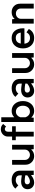

<svg xmlns="http://www.w3.org/2000/svg" viewBox="1794 -2594 810 4437"><g transform="rotate(-90 2198.5 -375.0)"><path d="M260 -510Q353 -510 413.5 -459.5Q474 -409 474 -314V0H376L371 -62Q285 10 199 10Q132 10 88.5 -33Q45 -76 45 -143Q45 -217 104.5 -260Q164 -303 282 -287L365 -276V-321Q365 -369 334 -392.5Q303 -416 255 -416Q182 -416 135 -356L59 -425Q128 -510 260 -510ZM158 -149Q158 -121 176.5 -104.5Q195 -88 225 -88Q289 -88 365 -150V-195L299 -205Q158 -226 158 -149Z M960 -500H1071V0H970L964 -60Q904 10 810 10Q726 10 668.5 -48Q611 -106 611 -190V-500H722V-203Q722 -155 756 -121.5Q790 -88 839 -88Q889 -88 924.5 -121.5Q960 -155 960 -203Z M1373 -592V-500H1500V-415H1373V0H1262V-415H1178V-500H1262V-599Q1262 -666 1311 -713Q1360 -760 1430 -760Q1507 -760 1553 -706L1491 -638Q1469 -668 1432 -668Q1406 -668 1389.5 -646.5Q1373 -625 1373 -592Z M1853 -510Q1957 -510 2019.5 -436Q2082 -362 2082 -250Q2082 -138 2019.5 -64Q1957 10 1853 10Q1762 10 1702 -56L1697 0H1598V-750H1707V-449Q1766 -510 1853 -510ZM1835 -88Q1899 -88 1936.5 -134Q1974 -180 1974 -250Q1974 -320 1936.5 -366Q1899 -412 1835 -412Q1791 -412 1756.5 -383.5Q1722 -355 1707 -308V-192Q1722 -145 1756.5 -116.5Q1791 -88 1835 -88Z M2380 -510Q2473 -510 2533.5 -459.5Q2594 -409 2594 -314V0H2496L2491 -62Q2405 10 2319 10Q2252 10 2208.5 -33Q2165 -76 2165 -143Q2165 -217 2224.5 -260Q2284 -303 2402 -287L2485 -276V-321Q2485 -369 2454 -392.5Q2423 -416 2375 -416Q2302 -416 2255 -356L2179 -425Q2248 -510 2380 -510ZM2278 -149Q2278 -121 2296.5 -104.5Q2315 -88 2345 -88Q2409 -88 2485 -150V-195L2419 -205Q2278 -226 2278 -149Z M3080 -500H3191V0H3090L3084 -60Q3024 10 2930 10Q2846 10 2788.5 -48Q2731 -106 2731 -190V-500H2842V-203Q2842 -155 2876 -121.5Q2910 -88 2959 -88Q3009 -88 3044.5 -121.5Q3080 -155 3080 -203Z M3764 -246Q3764 -225 3762 -215H3408Q3423 -86 3543 -86Q3585 -86 3613 -103Q3641 -120 3671 -167L3748 -113Q3683 10 3539 10Q3428 10 3363.5 -62Q3299 -134 3299 -249Q3299 -364 3364 -437Q3429 -510 3539 -510Q3645 -510 3704.5 -437.5Q3764 -365 3764 -246ZM3541 -415Q3432 -415 3411 -300H3664Q3648 -415 3541 -415Z M4137 -510Q4222 -510 4277 -456Q4332 -402 4332 -316V0H4220V-303Q4220 -350 4187.5 -381Q4155 -412 4105 -412Q4054 -412 4018.5 -378.5Q3983 -345 3983 -297V0H3872V-500H3973L3979 -441Q4040 -510 4137 -510Z"/></g></svg>

Font: Orkney Medium
Style: Regular
Weight: 500
Designer: Samuel Oakes and Alfredo Marco Pradil
Foundry: Alfredo Marco Pradil
Version: 1.0; ttfautohint (v1.5)